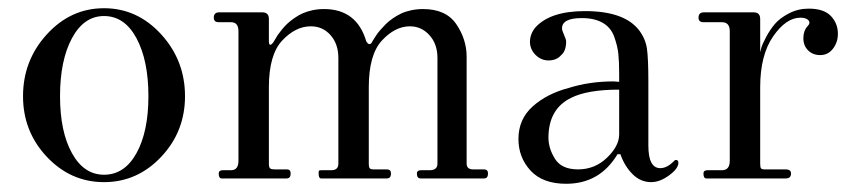

<svg xmlns="http://www.w3.org/2000/svg" viewBox="-20 -434 2071 467"><path d="M36 -200Q36 -287 94 -350.5Q152 -414 233 -414Q314 -414 372 -350.5Q430 -287 430 -200Q430 -114 372 -52.5Q314 9 233 9Q152 9 94 -52.5Q36 -114 36 -200ZM233 -9Q283 -9 312 -61.5Q341 -114 341 -200Q341 -287 312 -341Q283 -395 233 -395Q184 -395 155 -341Q126 -287 126 -200Q126 -114 155 -61.5Q184 -9 233 -9Z M519 0Q512 0 512 -12Q512 -20 522 -20H542Q560 -20 560 -43V-358Q560 -380 542 -380H512Q500 -380 500 -391Q500 -404 513 -404H618Q634 -404 634 -388V-335Q634 -318 644 -330Q645 -331 649 -338Q653 -345 656 -349.5Q659 -354 666 -362.5Q673 -371 679.5 -377Q686 -383 696 -390Q706 -397 716 -401.5Q726 -406 739.5 -409Q753 -412 768 -412Q848 -412 871 -333Q878 -322 884 -330Q884 -331 888 -337Q892 -343 895 -348Q898 -353 905 -361Q912 -369 918.5 -375.5Q925 -382 935 -389Q945 -396 955.5 -401Q966 -406 980 -409Q994 -412 1009 -412Q1065 -412 1090 -375Q1115 -338 1115 -296V-36Q1115 -22 1131 -22H1157Q1167 -22 1167 -12Q1167 0 1157 0H1003Q994 0 994 -12Q994 -20 1005 -20H1025Q1044 -20 1044 -36V-293Q1044 -327 1024.5 -348.5Q1005 -370 977 -370Q941 -370 909 -335.5Q877 -301 877 -222V-36Q877 -27 879.5 -24.5Q882 -22 889 -22H921Q931 -22 931 -12Q931 0 921 0H761Q755 0 755 -12Q755 -18 756 -19Q757 -20 763 -20H786Q803 -20 803 -36V-293Q803 -327 784 -348.5Q765 -370 736 -370Q699 -370 666.5 -335.5Q634 -301 634 -222V-36Q634 -27 637 -24.5Q640 -22 647 -22H678Q687 -22 687 -12Q687 0 677 0Z M1357 13Q1300 13 1270.5 -19Q1241 -51 1241 -96Q1241 -144 1275.5 -175Q1310 -206 1363 -220Q1414 -236 1472 -236L1486 -235V-254Q1486 -284 1484 -303Q1482 -322 1474 -344.5Q1466 -367 1446 -378.5Q1426 -390 1395 -390Q1347 -390 1347 -365Q1347 -360 1352 -349Q1357 -338 1357 -333Q1357 -310 1345 -300Q1334 -287 1314 -287Q1296 -287 1282 -301Q1269 -315 1269 -332Q1269 -351 1282 -367Q1318 -407 1403 -407Q1498 -407 1534 -361Q1550 -340 1553.5 -316Q1557 -292 1557 -235V-80Q1557 -25 1586 -25Q1602 -25 1618 -41Q1619 -42 1620 -43Q1622 -45 1624 -45Q1630 -45 1630 -38Q1630 -24 1607.5 -7.5Q1585 9 1564 9Q1538 9 1518.5 -10.5Q1499 -30 1489 -59H1482Q1439 13 1357 13ZM1386 -22Q1427 -22 1456.5 -50.5Q1486 -79 1486 -107V-216Q1409 -216 1369 -196Q1314 -169 1314 -99Q1314 -73 1330 -47.5Q1346 -22 1386 -22Z M1698 0Q1691 0 1691 -12Q1691 -20 1701 -20H1736Q1755 -20 1755 -43V-358Q1755 -380 1736 -380H1691Q1679 -380 1679 -391Q1679 -404 1692 -404H1813Q1829 -404 1829 -388V-307Q1830 -311 1832 -318.5Q1834 -326 1843.5 -344Q1853 -362 1865 -376Q1877 -390 1899 -401.5Q1921 -413 1947 -413Q1984 -413 2001 -395Q2018 -377 2018 -352Q2018 -331 2006 -315.5Q1994 -300 1975 -300Q1957 -300 1945.5 -311.5Q1934 -323 1934 -341Q1934 -359 1944 -370Q1952 -378 1946.5 -384.5Q1941 -391 1927 -391Q1892 -391 1860.5 -345.5Q1829 -300 1829 -222V-36Q1829 -27 1831 -24.5Q1833 -22 1840 -22H1891Q1904 -22 1904 -12Q1904 0 1891 0Z"/></svg>

Font: HK Venetian
Style: Regular
Weight: 400
Designer: Alfredo Marco Pradil
Foundry: Alfredo Marco Pradil
Version: Version 1.000;PS 001.000;hotconv 1.0.88;makeotf.lib2.5.64775